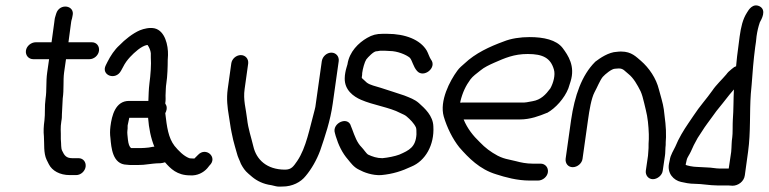

<svg xmlns="http://www.w3.org/2000/svg" viewBox="-20 -650 2819 704"><path d="M143 -209C140 -187 139 -168 141 -150C143 -123 139 -89 151 -64L159 -48C171 -24 199 -8 236 -8H259C277 -8 292 -23 294 -39C296 -56 285 -70 268 -70H245C223 -70 216 -80 208 -97C203 -107 205 -120 203 -140V-160C203 -171 202 -178 203 -189L205 -206C207 -215 207 -225 207 -231C208 -250 209 -268 210 -289C215 -323 211 -354 215 -384L222 -433H308C325 -433 341 -447 343 -464C345 -481 334 -495 317 -495H231L241 -570C241 -573 243 -578 244 -582L246 -592C256 -631 198 -640 186 -600L183 -590C180 -582 180 -573 179 -568L169 -495H111C94 -495 77 -481 75 -464C73 -447 85 -433 102 -433H160L153 -384C148 -349 152 -320 147 -288C143 -260 146 -232 143 -209Z M524 -280H453C403 -280 390 -226 385 -187C383 -170 383 -158 385 -143C388 -110 392 -47 445 -46C451 -45 458 -45 467 -45H486C499 -45 512 -46 525 -48L542 -50C546 -50 550 -51 554 -51C562 -51 574 -51 585 -55C605 -32 629 -7 677 -7C703 -5 726 -17 740 -33L748 -43C780 -73 735 -113 706 -82L696 -72C691 -67 695 -69 687 -69C682 -69 678 -69 674 -70C653 -78 634 -98 620 -115C597 -145 592 -184 586 -235C588 -238 590 -244 591 -249C593 -265 585 -268 586 -272C588 -283 587 -292 587 -300L588 -324C588 -330 589 -338 590 -345C594 -370 595 -407 595 -430L596 -448C597 -484 585 -537 547 -546C529 -550 508 -545 493 -539C467 -528 437 -504 418 -484C400 -468 385 -445 374 -423L368 -411C349 -374 404 -353 424 -391L430 -402C439 -420 447 -430 457 -441C473 -458 498 -481 519 -485H521C527 -477 532 -465 533 -455V-440V-439C535 -414 532 -374 528 -345C525 -321 525 -302 524 -280ZM546 -112H542L525 -109C516 -108 504 -107 495 -107H461C454 -112 451 -122 449 -138C448 -150 446 -162 447 -170C448 -175 448 -180 448 -190C449 -196 452 -209 454 -218H523C526 -179 533 -144 546 -112Z M828 -417 815 -324C810 -287 814 -256 819 -226C822 -210 825 -183 829 -165L835 -137C839 -120 844 -105 848 -90C852 -73 859 -62 863 -50C863 -50 864 -49 864 -48C871 -35 878 -24 891 -13L905 -1C922 13 945 25 975 29L992 33C1000 35 1008 34 1016 34C1052 34 1083 18 1101 -5C1122 -30 1141 -63 1154 -98C1172 -151 1191 -206 1200 -270L1222 -426C1224 -443 1212 -457 1195 -457C1179 -457 1163 -444 1160 -426L1138 -270C1137 -262 1136 -254 1134 -248C1115 -179 1103 -109 1070 -60C1056 -40 1049 -28 1025 -28C958 -28 920 -65 909 -113C901 -147 890 -177 886 -214C882 -251 871 -283 877 -324L890 -417C892 -434 880 -448 863 -448C846 -448 830 -434 828 -417Z M1308 -382C1310 -398 1317 -423 1323 -432C1329 -440 1350 -462 1360 -462C1366 -462 1370 -464 1374 -464H1391C1396 -464 1403 -463 1409 -463C1436 -463 1469 -450 1483 -438C1492 -427 1495 -406 1509 -390C1533 -362 1584 -402 1560 -432C1555 -439 1550 -455 1545 -464C1521 -505 1465 -526 1400 -526H1383C1360 -526 1345 -522 1326 -511C1295 -493 1261 -461 1254 -414C1252 -407 1248 -395 1246 -383C1245 -377 1244 -370 1244 -363C1243 -320 1276 -296 1304 -284C1347 -265 1410 -256 1447 -236C1459 -230 1464 -229 1471 -223C1484 -212 1498 -198 1505 -183C1507 -178 1507 -171 1507 -157C1504 -111 1481 -99 1444 -83C1428 -77 1403 -72 1382 -70C1362 -70 1345 -76 1330 -83C1323 -87 1314 -102 1306 -110C1289 -127 1281 -150 1271 -177L1267 -187C1257 -226 1196 -199 1208 -162L1211 -151C1221 -118 1235 -89 1256 -65C1266 -53 1277 -37 1296 -28C1314 -18 1346 -6 1378 -8C1421 -12 1454 -23 1488 -39C1540 -60 1573 -119 1569 -186C1568 -226 1537 -253 1516 -272C1500 -286 1482 -292 1462 -300C1440 -308 1399 -320 1376 -328C1357 -334 1337 -338 1325 -347L1312 -359C1306 -365 1306 -362 1307 -370C1308 -374 1308 -379 1308 -382Z M1668 -273V-278C1676 -311 1688 -336 1705 -359C1714 -371 1727 -380 1742 -392C1755 -403 1774 -412 1792 -420C1831 -437 1864 -452 1915 -452C1971 -452 1999 -437 2011 -395C2017 -375 2009 -346 1998 -326C1981 -303 1963 -284 1933 -279L1911 -275C1905 -274 1900 -274 1895 -274H1674C1672 -274 1671 -273 1668 -273ZM1989 -19C1991 -36 1979 -50 1962 -50H1932C1911 -50 1890 -54 1872 -59L1846 -65C1831 -68 1819 -72 1805 -79C1779 -93 1759 -108 1739 -129C1715 -152 1694 -178 1680 -212H1886C1925 -212 1958 -225 1985 -236H1986C2017 -253 2050 -290 2064 -326L2072 -351C2090 -408 2063 -447 2043 -474C2020 -504 1973 -514 1922 -514C1888 -514 1854 -509 1827 -498C1775 -479 1723 -455 1683 -417C1675 -410 1664 -401 1657 -391C1629 -353 1591 -280 1607 -223C1619 -182 1640 -140 1664 -110C1698 -71 1739 -29 1799 -11C1833 0 1876 12 1922 12H1953C1970 12 1987 -2 1989 -19Z M2249 -399C2266 -399 2271 -389 2284 -379C2303 -364 2317 -339 2329 -315C2334 -304 2338 -289 2342 -272L2348 -247C2355 -220 2358 -188 2359 -158V-140C2358 -128 2358 -118 2358 -107C2357 -98 2357 -86 2356 -79L2348 -24C2346 -8 2357 7 2374 7C2390 7 2408 -7 2410 -24L2418 -78C2420 -90 2419 -99 2420 -109C2421 -115 2421 -121 2421 -129L2422 -147C2423 -182 2418 -216 2414 -249C2411 -272 2401 -302 2396 -322C2386 -363 2360 -401 2330 -427C2313 -441 2296 -461 2258 -461C2253 -461 2249 -461 2242 -460C2212 -459 2180 -437 2163 -424L2162 -423C2113 -374 2087 -299 2074 -210L2054 -68C2052 -51 2063 -37 2080 -37C2097 -37 2114 -51 2116 -68L2136 -210C2141 -246 2148 -289 2160 -312C2170 -330 2179 -354 2190 -368C2199 -378 2223 -398 2235 -398C2240 -398 2243 -399 2249 -399Z M2573 -36C2562 -36 2547 -38 2535 -38C2522 -38 2496 -43 2494 -46C2495 -51 2497 -60 2498 -64C2499 -71 2508 -83 2513 -94L2524 -118C2528 -126 2533 -135 2538 -144L2555 -170C2566 -188 2579 -204 2591 -221L2607 -243C2622 -262 2639 -282 2654 -302L2671 -322C2669 -284 2670 -249 2667 -210C2666 -197 2667 -158 2665 -147C2662 -129 2663 -114 2661 -93L2652 -32H2619C2605 -32 2587 -36 2573 -36ZM2611 30H2650C2656 30 2661 31 2666 31C2686 31 2708 16 2711 -7L2723 -94C2733 -167 2728 -237 2733 -306L2736 -339C2739 -381 2743 -432 2749 -477C2751 -491 2753 -502 2754 -517C2757 -537 2760 -550 2766 -568C2772 -579 2792 -613 2765 -627C2740 -639 2725 -614 2719 -604C2703 -579 2697 -551 2692 -516C2690 -503 2689 -490 2687 -477C2684 -457 2681 -430 2679 -407C2677 -406 2674 -405 2672 -404L2663 -397C2654 -390 2648 -384 2643 -377C2628 -359 2606 -339 2592 -318C2571 -288 2545 -260 2523 -226L2504 -198C2487 -173 2469 -144 2456 -112C2451 -101 2438 -81 2436 -64C2435 -58 2434 -54 2433 -50C2426 -14 2450 11 2477 17C2490 20 2508 24 2528 24C2554 24 2582 30 2611 30Z"/></svg>

Font: PolanStronk
Style: BdIta
Weight: 700
Version: Version 1.0